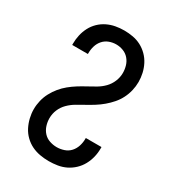

<svg xmlns="http://www.w3.org/2000/svg" viewBox="-182 -845 863 955"><g transform="rotate(30 250.0 -367.5)"><path d="M247 8Q222 8 196.5 3.5Q171 -1 148.5 -12Q126 -23 107.5 -41Q89 -59 77.5 -81.5Q66 -104 60 -129Q54 -154 54 -179Q54 -204 60 -229Q66 -254 78 -276.5Q90 -299 106 -318.5Q122 -338 141.5 -354Q161 -370 182.5 -383.5Q204 -397 226.5 -409Q249 -421 271 -434Q293 -447 310.5 -465Q328 -483 338 -507Q348 -531 348 -556Q348 -577 342 -597Q336 -617 322.5 -632.5Q309 -648 289.5 -655.5Q270 -663 249 -663Q228 -663 208.5 -655.5Q189 -648 175.5 -632.5Q162 -617 156 -597Q150 -577 150 -556V-551H60V-560Q60 -584 65.5 -608.5Q71 -633 82.5 -655Q94 -677 112 -694.5Q130 -712 152.5 -723Q175 -734 199.5 -738.5Q224 -743 249 -743Q274 -743 299 -738.5Q324 -734 346 -722.5Q368 -711 386 -693Q404 -675 415.5 -652.5Q427 -630 432.5 -605.5Q438 -581 438 -556Q438 -531 432 -506Q426 -481 414.5 -458.5Q403 -436 386.5 -417Q370 -398 350.5 -381.5Q331 -365 309.5 -351.5Q288 -338 266 -326Q244 -314 222 -301Q200 -288 182 -270Q164 -252 154 -228.5Q144 -205 144 -179Q144 -158 150.5 -137.5Q157 -117 171 -101.5Q185 -86 205.5 -79Q226 -72 247 -72Q268 -72 288.5 -79Q309 -86 323 -101.5Q337 -117 343.5 -137.5Q350 -158 350 -179V-184H440V-175Q440 -150 434 -125.5Q428 -101 416 -79Q404 -57 385.5 -39.5Q367 -22 344.5 -11Q322 0 297 4Q272 8 247 8Z"/></g></svg>

Font: Iosevka Bendy Medium
Style: Regular
Weight: 500
Monospace: yes
Designer: Belleve Invis
Foundry: Belleve Invis
Version: Version 30.1.2